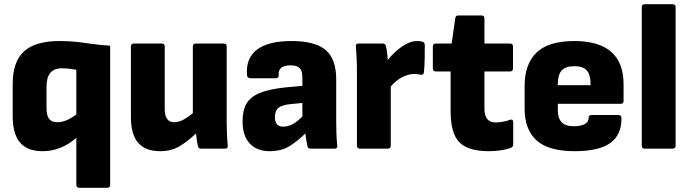

<svg xmlns="http://www.w3.org/2000/svg" viewBox="-20 -703 3264 908"><path d="M355 185Q341 185 341 171V-51Q268 12 182 12Q109 12 74.5 -29Q40 -70 40 -155V-306Q40 -411 93.5 -460Q147 -509 262 -509Q308 -509 347 -504.5Q386 -500 423 -494.5Q460 -489 501 -487V171Q501 185 487 185ZM200 -192Q200 -157 212 -141Q224 -125 252 -125Q293 -125 341 -162V-373Q325 -376 308 -378Q291 -380 272 -380Q200 -380 200 -293Z M737 12Q668 12 633.5 -27.5Q599 -67 599 -151V-484Q599 -497 613 -497H745Q759 -497 759 -484V-188Q759 -125 804 -125Q826 -125 848.5 -137.5Q871 -150 892 -168V-484Q892 -497 906 -497H1038Q1052 -497 1052 -484V-129Q1052 -67 1057 -15Q1059 0 1044 0H931Q918 0 916 -12Q910 -38 907 -72Q874 -40 833.5 -14Q793 12 737 12Z M1256 12Q1194 12 1160.5 -25Q1127 -62 1127 -129Q1127 -181 1146 -213.5Q1165 -246 1210 -264Q1255 -282 1333 -290L1410 -297V-335Q1410 -368 1397.5 -381Q1385 -394 1353 -394Q1294 -394 1298 -347Q1299 -333 1284 -333H1163Q1150 -333 1148 -348Q1142 -428 1195.5 -468.5Q1249 -509 1359 -509Q1470 -509 1520 -466.5Q1570 -424 1570 -328V-129Q1570 -98 1571 -70.5Q1572 -43 1575 -15Q1577 0 1562 0H1448Q1436 0 1434 -12Q1429 -33 1424 -72Q1389 -37 1350 -12.5Q1311 12 1256 12ZM1280 -149Q1280 -104 1319 -104Q1341 -104 1362.5 -115Q1384 -126 1410 -152V-216L1357 -211Q1314 -207 1297 -193Q1280 -179 1280 -149Z M1682 0Q1668 0 1668 -14V-369Q1668 -401 1666.5 -428.5Q1665 -456 1663 -483Q1661 -497 1676 -497H1790Q1802 -497 1805 -486Q1812 -455 1814 -419Q1844 -458 1882 -483.5Q1920 -509 1952 -509Q1968 -509 1978 -506Q1989 -502 1989 -489Q1989 -462 1988.5 -427.5Q1988 -393 1985 -363Q1984 -347 1969 -350Q1964 -351 1955.5 -352Q1947 -353 1938 -353Q1912 -353 1883 -338.5Q1854 -324 1828 -294V-14Q1828 0 1814 0Z M2293 12Q2192 12 2151.5 -31Q2111 -74 2111 -177V-365H2041Q2027 -365 2027 -379V-484Q2027 -497 2041 -497H2116L2133 -617Q2135 -630 2148 -630H2257Q2271 -630 2271 -616V-497H2392Q2406 -497 2406 -484V-379Q2406 -365 2392 -365H2271V-189Q2271 -124 2324 -124Q2356 -124 2391 -136Q2407 -142 2407 -125V-20Q2407 -8 2396 -4Q2375 4 2347 8Q2319 12 2293 12Z M2698 12Q2574 12 2517.5 -39Q2461 -90 2461 -190V-296Q2461 -401 2518 -455Q2575 -509 2695 -509Q2929 -509 2929 -304V-226Q2929 -212 2915 -212H2618V-183Q2618 -145 2635.5 -125.5Q2653 -106 2695 -106Q2726 -106 2745 -116Q2764 -126 2764 -147Q2764 -159 2778 -159H2905Q2918 -159 2919 -146Q2920 -65 2866 -26.5Q2812 12 2698 12ZM2618 -300H2773V-304Q2773 -350 2755 -370Q2737 -390 2697 -390Q2654 -390 2636 -369.5Q2618 -349 2618 -304Z M3029 0Q3015 0 3015 -14V-669Q3015 -683 3029 -683H3161Q3175 -683 3175 -669V-14Q3175 0 3161 0Z"/></svg>

Font: Sofia Sans Black
Style: Regular
Weight: 900
Designer: Botio Nikoltchev, Ani Petrova
Foundry: lettersoup
Version: Version 4.100; ttfautohint (v1.8.3)